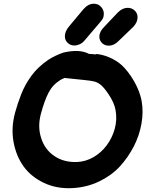

<svg xmlns="http://www.w3.org/2000/svg" viewBox="-20 -998 795 1030"><path d="M370 11Q445 7 510.5 -24Q576 -55 622 -104Q667 -153 698 -213Q728 -272 739 -335Q750 -398 740 -455Q728 -521 682 -590Q650 -637 618.5 -660.5Q587 -684 546 -698Q528 -704 509 -707Q489 -710 496 -706Q485 -707 472 -708L457 -709Q407 -736 320 -716Q272 -699 239 -677Q183 -639 148.5 -591.5Q114 -544 94 -493Q74 -442 61 -394Q39 -313 52.5 -237.5Q66 -162 106 -106Q146 -50 215.5 -17Q285 16 370 11ZM394 -129Q323 -126 271.5 -161Q220 -196 201 -257Q181 -317 199 -386Q218 -457 240 -500Q262 -543 304 -569Q312 -574 327 -580Q330 -579 334 -579Q367 -575 430 -569Q470 -565 485 -561Q502 -557 519 -544Q536 -531 560 -496Q593 -448 600 -407Q609 -356 595.5 -307Q582 -258 552.5 -218.5Q523 -179 481.5 -155Q440 -131 394 -129ZM379 -754Q393 -754 407.5 -760.5Q422 -767 432 -779L519 -881Q528 -891 532.5 -900.5Q537 -910 537 -924Q537 -945 522 -961.5Q507 -978 483 -978Q453 -978 427 -948L351 -857Q328 -830 328 -803Q328 -783 342.5 -768.5Q357 -754 379 -754ZM563 -753Q591 -753 615 -777L695 -854Q718 -879 718 -905Q718 -927 702.5 -941.5Q687 -956 665 -956Q637 -956 612 -931L539 -854Q513 -828 513 -801Q513 -781 527.5 -767Q542 -753 563 -753Z"/></svg>

Font: Balsamiq Sans
Style: Bold Italic
Weight: 700
Italic angle: -12°
Designer: Michael Angeles
Foundry: Balsamiq SRL
Version: Version 1.020; ttfautohint (v1.8.4.7-5d5b);gftools[0.9.26]